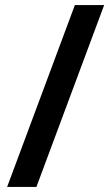

<svg xmlns="http://www.w3.org/2000/svg" viewBox="-20 -734 436 754"><path d="M389 -714H274L8 0H123Z"/></svg>

Font: Noto Sans New Tai Lue Semibold
Style: Regular
Weight: 600
Designer: Monotype Design Team
Foundry: Monotype Imaging Inc.
Version: Version 2.004